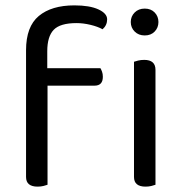

<svg xmlns="http://www.w3.org/2000/svg" viewBox="-20 -690 680 715"><path d="M156 -436H354Q357 -431 360 -423Q363 -415 363 -404Q363 -371 332 -371H157V-2Q152 0 142 2.5Q132 5 120 5Q77 5 77 -31V-503Q77 -591 124.5 -630.5Q172 -670 257 -670Q314 -670 346.5 -655Q379 -640 379 -618Q379 -596 362 -581Q344 -591 317 -597.5Q290 -604 265 -604Q204 -604 180 -579Q156 -554 156 -499ZM559 -2Q554 0 544 2.5Q534 5 522 5Q479 5 479 -31V-460Q484 -462 494.5 -464.5Q505 -467 517 -467Q559 -467 559 -430ZM467 -608Q467 -629 481.5 -643.5Q496 -658 519 -658Q542 -658 556 -643.5Q570 -629 570 -608Q570 -587 556 -572.5Q542 -558 519 -558Q496 -558 481.5 -572.5Q467 -587 467 -608Z"/></svg>

Font: Baloo Bhai 2
Style: Regular
Weight: 400
Designer: Supriya Tembe, Noopur Datye and Ek Type
Foundry: Ek Type
Version: Version 1.640;PS 1.000;hotconv 16.6.51;makeotf.lib2.5.65220;